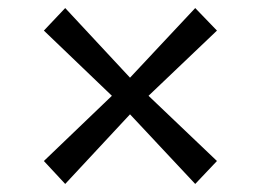

<svg xmlns="http://www.w3.org/2000/svg" viewBox="-20 -627 648 477"><path d="M258 -389 89 -551 142 -607 303 -434 465 -607 519 -551 349 -389 519 -227 465 -170 303 -343 142 -170 89 -227Z"/></svg>

Font: Grenzecho Serif
Style: Serif-Regular
Weight: 400
Designer: Dan Reynolds
Foundry: Dan Reynolds
Version: Version 1.001; ttfautohint (v1.1) -l 5 -r 5 -G 72 -x 0 -D la